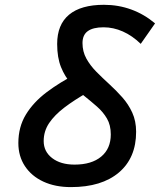

<svg xmlns="http://www.w3.org/2000/svg" viewBox="-20 -762 660 792"><path d="M272.5 9.8Q207.5 9.8 158.7 -12.9Q109.9 -35.6 82.8 -76.7Q55.7 -117.7 55.7 -171.9Q55.7 -238.3 86.7 -289.3Q117.7 -340.3 172.4 -381.6Q227.1 -422.9 298.8 -459.5L342.3 -381.3Q286.6 -349.6 245.8 -318.6Q205.1 -287.6 182.6 -254.2Q160.2 -220.7 160.2 -180.2Q160.2 -136.7 195.1 -109.9Q230 -83 287.6 -83Q357.9 -83 397.5 -116Q437 -148.9 437 -207.5Q437 -246.1 421.1 -273.2Q405.3 -300.3 379.9 -322.5Q354.5 -344.7 326.4 -367.2Q298.3 -389.6 272.9 -417.7Q247.6 -445.8 231.7 -485.1Q215.8 -524.4 215.8 -580.6Q215.8 -660.6 264.9 -701.4Q314 -742.2 408.7 -742.2Q468.3 -742.2 521.7 -722.7Q575.2 -703.1 619.6 -665.5L560.5 -581.1Q525.9 -614.7 486.8 -632.1Q447.8 -649.4 407.2 -649.4Q363.8 -649.4 342 -633.5Q320.3 -617.7 320.3 -584.5Q320.3 -549.3 336.2 -520.5Q352.1 -491.7 377.4 -466.1Q402.8 -440.4 430.9 -414.8Q459 -389.2 484.4 -360.6Q509.8 -332 525.6 -297.4Q541.5 -262.7 541.5 -218.3Q541.5 -110.8 470.5 -50.5Q399.4 9.8 272.5 9.8Z"/></svg>

Font: Cascadia Mono NF
Style: Italic
Weight: 400
Italic angle: -10°
Monospace: yes
Designer: Aaron Bell
Foundry: Saja Typeworks
Version: Version 2404.023